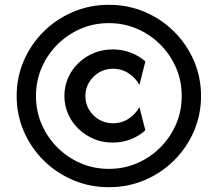

<svg xmlns="http://www.w3.org/2000/svg" viewBox="-20 -716 915 807"><path d="M437.5 70.8Q357.6 70.8 287.2 41Q216.7 11.1 163.5 -41.7Q110.4 -94.4 80.2 -163.9Q50 -233.3 50 -312.5Q50 -391.7 80.2 -461.1Q110.4 -530.6 163.5 -583.3Q216.7 -636.1 287.2 -666Q357.6 -695.8 437.5 -695.8Q518.1 -695.8 588.2 -666Q658.3 -636.1 711.5 -583.3Q764.6 -530.6 794.8 -461.1Q825 -391.7 825 -312.5Q825 -233.3 794.8 -163.9Q764.6 -94.4 711.5 -41.7Q658.3 11.1 588.2 41Q518.1 70.8 437.5 70.8ZM437.5 -6.2Q501.4 -6.2 556.6 -30.2Q611.8 -54.2 653.8 -96.2Q695.8 -138.2 719.8 -193.4Q743.8 -248.6 743.8 -312.5Q743.8 -376.4 719.8 -431.6Q695.8 -486.8 653.8 -528.8Q611.8 -570.8 556.6 -594.8Q501.4 -618.8 437.5 -618.8Q373.6 -618.8 318.4 -594.8Q263.2 -570.8 221.2 -528.8Q179.2 -486.8 155.2 -431.6Q131.2 -376.4 131.2 -312.5Q131.2 -248.6 155.2 -193.4Q179.2 -138.2 221.2 -96.2Q263.2 -54.2 318.4 -30.2Q373.6 -6.2 437.5 -6.2ZM453.5 -116.7Q411.1 -116.7 374.7 -131.9Q338.2 -147.2 310.1 -174.3Q281.9 -201.4 266.3 -236.8Q250.7 -272.2 250.7 -312.5Q250.7 -353.5 266.3 -388.9Q281.9 -424.3 309.7 -451Q337.5 -477.8 374.3 -493.1Q411.1 -508.3 454.2 -508.3Q493.1 -508.3 528.5 -495.1Q563.9 -481.9 591 -457.6L566 -359Q550.7 -387.5 521.5 -407.3Q492.4 -427.1 454.9 -427.1Q422.2 -427.1 396.2 -411.5Q370.1 -395.8 354.5 -369.8Q338.9 -343.8 338.9 -312.5Q338.9 -281.2 354.2 -255.2Q369.4 -229.2 395.8 -213.5Q422.2 -197.9 454.9 -197.9Q492.4 -197.9 521.5 -217.7Q550.7 -237.5 566 -266L591 -168.1Q563.9 -143.8 528.5 -130.2Q493.1 -116.7 453.5 -116.7Z"/></svg>

Font: Afacad Flux Medium
Style: Regular
Weight: 500
Designer: Kristian Moeller
Foundry: Dicotype
Version: Version 1.100